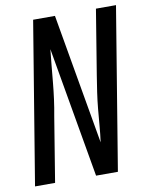

<svg xmlns="http://www.w3.org/2000/svg" viewBox="-83 -796 669 858"><g transform="rotate(-10 251.5 -367.5)"><path d="M6 0 127 -735H226L329 -143Q334 -180 337 -217Q340 -254 343.5 -291.5Q347 -329 352.5 -366.5Q358 -404 364 -441L412 -735H503L382 0H283L180 -592Q176 -555 172.5 -518Q169 -481 165.5 -443.5Q162 -406 157 -368.5Q152 -331 145 -294L97 0Z"/></g></svg>

Font: Iosevka Curly Medium
Style: Italic
Weight: 500
Italic angle: -9°
Monospace: yes
Designer: Belleve Invis
Foundry: Belleve Invis
Version: Version 22.1.2; ttfautohint (v1.8.4)